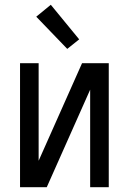

<svg xmlns="http://www.w3.org/2000/svg" viewBox="-20 -785 540 805"><path d="M64 0V-520H142V-111L324 -520H436V0H358V-409L176 0ZM262 -580 132 -715 193 -765 312 -620Z"/></svg>

Font: Iosevka SS18
Style: Regular
Weight: 400
Monospace: yes
Designer: Belleve Invis
Foundry: Belleve Invis
Version: Version 25.1.1; ttfautohint (v1.8.4)